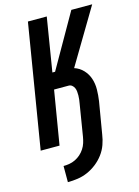

<svg xmlns="http://www.w3.org/2000/svg" viewBox="-139 -811 799 1102"><g transform="rotate(-15 261.0 -260.0)"><path d="M123 215V119Q140 119 158 116Q176 113 193.5 104.5Q211 96 225 83.5Q239 71 249.5 55Q260 39 265.5 21.5Q271 4 274 -14L305 -204Q307 -215 308.5 -227Q310 -239 310 -250.5Q310 -262 309 -273.5Q308 -285 303.5 -295Q299 -305 290.5 -312Q282 -319 271 -319H184L131 0H19L140 -735H252L200 -416H216L398 -735H522L327 -408Q358 -398 380 -374.5Q402 -351 412 -320.5Q422 -290 421.5 -256Q421 -222 416 -188L384 2Q380 31 369.5 60.5Q359 90 340 115.5Q321 141 295.5 161Q270 181 241.5 193.5Q213 206 182.5 210.5Q152 215 123 215Z"/></g></svg>

Font: Iosevka SS18
Style: Bold Italic
Weight: 700
Italic angle: -9°
Monospace: yes
Designer: Belleve Invis
Foundry: Belleve Invis
Version: Version 25.1.1; ttfautohint (v1.8.4)